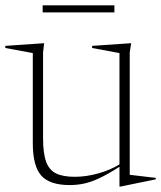

<svg xmlns="http://www.w3.org/2000/svg" viewBox="-29 -684 604 720"><path d="M132.5 -165.5Q132.5 -109 144 -77.5Q155.5 -46 181.5 -33.5Q207.5 -21 251.5 -21Q294.5 -21 339.8 -33.8Q385 -46.5 419 -67.5V-485L316.5 -504V-512L463 -522L457.5 -488V-28.5L555 -17V-11.5L423.5 15.5H419V-58.5Q375 -30.5 343.5 -15.8Q312 -1 285.8 4.5Q259.5 10 232.5 10Q157 10 125.5 -25.8Q94 -61.5 94 -147.5V-485L-9 -504V-512L136.5 -522L132.5 -488ZM131 -637.5V-664H400V-637.5Z"/></svg>

Font: Newsreader Display ExtraLight
Style: Regular
Weight: 275
Designer: Hugues Gentile
Foundry: Production Type
Version: Version 1.001